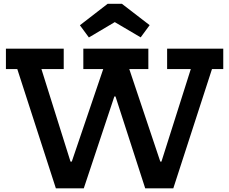

<svg xmlns="http://www.w3.org/2000/svg" viewBox="-20 -1018 1240 1038"><path d="M883.5 -755H1187V-644.5H1126L917 0H765L556.5 -644.5L650 -496.5H556L647.5 -644.5L433 0H282L73.5 -644.5H12V-755H324.5V-644.5H204L406.5 0L307 -144.5H414L319 0L538 -644.5H430.5V-755H782V-644.5H679L895 0L793.5 -144.5H902L807 0L1011.5 -644.5H883.5ZM639 -997.5 789 -882 740.5 -816 600.5 -898.5 460.5 -815.5 412 -881.5 562 -997.5Z"/></svg>

Font: Hepta Slab SemiBold
Style: Regular
Weight: 600
Designer: Michael LaGattuta
Foundry: Michael LaGattuta
Version: Version 1.102